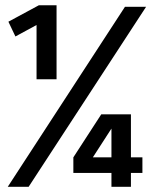

<svg xmlns="http://www.w3.org/2000/svg" viewBox="-20 -716 590 736"><path d="M540 -689.9H459L9.8 0H89.8ZM120.1 -412.1H196.8V-695.8H128.9L12.2 -632.8L39.1 -576.2L120.1 -620.1ZM525.9 -53.2V-112.8H481.9V-277.8H368.2L261.2 -112.8V-53.2H407.2V0H481.9V-53.2ZM407.2 -223.1V-112.8H335.9Z"/></svg>

Font: CodeNewRoman Nerd Font Mono
Style: Regular
Weight: 400
Monospace: yes
Designer: Sam Radian
Foundry: Code New Roman
Version: Version 2.00 November 29, 2014;Nerd Fonts 3.2.1